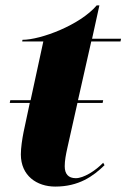

<svg xmlns="http://www.w3.org/2000/svg" viewBox="-20 -679 467 709"><path d="M184 10C271 10 324 -28 366 -69L361 -78C331 -47 288 -21 260 -21C232 -21 219 -37 219 -65C219 -86 223 -107 229 -134L266 -299H359L361 -309H268L317 -526H425L427 -536H320L347 -659H337C276 -587 131 -532 63 -532L62 -526H140L93 -309H18L16 -299H90L67 -191C62 -166 57 -133 57 -109C57 -30 116 10 184 10Z"/></svg>

Font: Noto Serif Display Condensed Black
Style: Italic
Weight: 900
Width: 3
Italic angle: -12°
Designer: Monotype Design Team
Foundry: Monotype Imaging Inc.
Version: Version 2.009